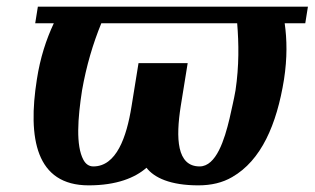

<svg xmlns="http://www.w3.org/2000/svg" viewBox="-20 -548 947 578"><path d="M86 -478H142C119 -429 101 -374 91 -309C63 -132 88 10 247 10C331 10 387 -13 421 -43C444 -13 493 10 577 10C616 10 650 2 679 -15C766 -65 813 -172 835 -309C845 -374 844 -429 837 -478H899L907 -528H94ZM227 -276C240 -350 260 -417 285 -478H694C699 -417 700 -350 689 -276C684 -247 677 -219 671 -191C656 -128 631 -47 581 -47C512 -47 509 -132 524 -228L545 -358H397L376 -228C361 -134 330 -47 261 -47C248 -47 238 -54 231 -67C208 -110 214 -192 227 -276Z"/></svg>

Font: Aerodynamic
Style: Obl
Weight: 500
Designer: Google
Version: Version 2.000980; 2014